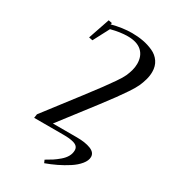

<svg xmlns="http://www.w3.org/2000/svg" viewBox="-218 -813 981 1115"><g transform="rotate(30 272.0 -256.0)"><path d="M83 0 86.9 -25.9 265.1 -257.8Q314.9 -323.2 338.9 -355.5Q362.8 -387.7 388.4 -424.8Q414.1 -461.9 423.3 -482.9Q432.6 -503.9 438.7 -525.9Q444.8 -547.9 444.8 -570.8Q444.8 -623 412.6 -652.6Q380.4 -682.1 317.9 -682.1Q268.1 -682.1 207 -666L150.9 -559.1L126 -564L174.8 -707L199.2 -702.1L195.8 -691.9Q267.6 -710.9 330.1 -710.9Q369.6 -710.9 405 -704.3Q440.4 -697.8 472.9 -683.1Q505.4 -668.5 524.7 -640.4Q543.9 -612.3 543.9 -573.2Q543.9 -547.4 536.4 -520.5Q528.8 -493.7 518.3 -470.5Q507.8 -447.3 482.4 -409.4Q457 -371.6 436 -343Q415 -314.5 372.1 -257.8L193.8 -25.9H354Q411.6 -25.9 447.3 -11.7Q482.9 2.4 482.9 32.2Q482.9 56.2 461.9 82Q440.9 107.9 407.2 129.6Q373.5 151.4 337.6 168.7Q301.8 186 265.1 199.2L256.8 180.2Q282.7 165.5 300.3 154.1Q317.9 142.6 338.9 124.8Q359.9 106.9 370.8 87.2Q381.8 67.4 381.8 45.9Q381.8 31.7 373.8 22.2Q365.7 12.7 350.3 8.1Q335 3.4 318.1 1.7Q301.3 0 278.8 0Z"/></g></svg>

Font: Dehuti Alt
Style: Bold-Italic
Weight: 700
Version: Version 1.2